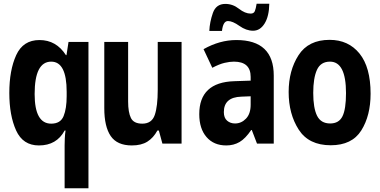

<svg xmlns="http://www.w3.org/2000/svg" viewBox="-20 -771 2040 1031"><path d="M455 240V-546H348L337 -475H334Q282 -556 192 -556Q104 -556 67 -475Q30 -394 30 -272Q30 -151 66.5 -70.5Q103 10 189 10Q284 10 327 -70H332Q329 -51 328 -28Q327 -5 327 9V240ZM166 -266Q166 -440 255 -440Q338 -440 338 -278V-255Q338 -188 321.5 -147.5Q305 -107 255 -107Q166 -107 166 -266Z M825 -70H833L852 0H955V-546H827V-290Q827 -200 811 -153.5Q795 -107 744 -107Q698 -107 683 -137.5Q668 -168 668 -226V-546H540V-190Q540 -91 574.5 -40.5Q609 10 688 10Q739 10 771.5 -10.5Q804 -31 825 -70Z M1172 -605Q1178 -658 1204 -658Q1229 -658 1265.5 -632Q1302 -606 1339 -606Q1377 -606 1401 -645Q1425 -684 1426 -751H1358Q1354 -725 1348.5 -711.5Q1343 -698 1326 -698Q1296 -698 1263 -724Q1230 -750 1190 -750Q1140 -750 1123 -701Q1106 -652 1104 -605ZM1182 -169Q1182 -249 1276 -252L1326 -254V-209Q1326 -160 1301 -134Q1276 -108 1242 -108Q1217 -108 1199.5 -123Q1182 -138 1182 -169ZM1329 -73H1332L1360 0H1450V-365Q1450 -556 1249 -556Q1160 -556 1073 -507L1120 -407Q1158 -427 1186 -433.5Q1214 -440 1236 -440Q1326 -440 1326 -358V-338L1238 -335Q1050 -329 1050 -158Q1050 -80 1089 -35Q1128 10 1195 10Q1235 10 1266.5 -8.5Q1298 -27 1329 -73Z M1970 -268Q1970 -410 1910.5 -483.5Q1851 -557 1750 -557Q1636 -557 1583 -474.5Q1530 -392 1530 -277Q1530 -159 1584 -75Q1638 9 1756 9Q1870 9 1920 -70.5Q1970 -150 1970 -268ZM1662 -272Q1662 -352 1682 -396Q1702 -440 1752 -440Q1838 -440 1838 -271Q1838 -185 1819 -146.5Q1800 -108 1753 -108Q1703 -108 1682.5 -149.5Q1662 -191 1662 -272Z"/></svg>

Font: Noto Sans Mono UI Condensed
Style: Bold
Weight: 700
Width: 3
Designer: Monotype Design team
Foundry: Monotype Imaging Inc.
Version: 1.000